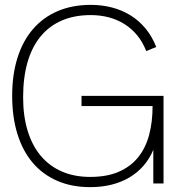

<svg xmlns="http://www.w3.org/2000/svg" viewBox="-20 -754 732 789"><path d="M610 -138.5Q595 -102 570.2 -73.5Q545.5 -45 512.5 -25.2Q479.5 -5.5 438.8 4.8Q398 15 350.5 15Q275 15 215.5 -10.8Q156 -36.5 114.8 -84.8Q73.5 -133 51.8 -202.8Q30 -272.5 30 -360Q30 -447.5 52 -517Q74 -586.5 115.8 -634.8Q157.5 -683 217.5 -708.5Q277.5 -734 353 -734Q399 -734 440.2 -723.2Q481.5 -712.5 516.2 -691Q551 -669.5 578 -637Q605 -604.5 622 -561L581 -544Q566.5 -581 543.8 -608.8Q521 -636.5 491.5 -655Q462 -673.5 427 -682.8Q392 -692 353 -692Q286 -692 234.2 -669.8Q182.5 -647.5 147 -604.5Q111.5 -561.5 93.2 -498.5Q75 -435.5 75 -354Q75 -277.5 93.5 -216.8Q112 -156 147.5 -113.8Q183 -71.5 234.2 -49.2Q285.5 -27 350.5 -27Q419.5 -27 468.2 -48.2Q517 -69.5 547.8 -107.8Q578.5 -146 592.8 -199.5Q607 -253 607 -318H315V-360H652V0H610Z"/></svg>

Font: Vela Sans ExtLt
Style: Regular
Weight: 200
Designer: Principal design: Mikhail Sharanda - project Manrope.
Design modification: Ravid Balaliev
Foundry: Mikhail Sharanda
Version: Version 1.001